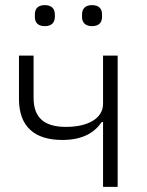

<svg xmlns="http://www.w3.org/2000/svg" viewBox="-20 -729 572 749"><path d="M382 -253H377C350 -214 306 -183 223 -183C116 -183 54 -234 54 -343V-512H111V-348C111 -268 154 -234 238 -234C323 -234 382 -267 382 -324V-512H439V0H382ZM155 -627C127 -627 116 -642 116 -663V-673C116 -694 127 -709 155 -709C182 -709 194 -694 194 -673V-663C194 -642 182 -627 155 -627ZM339 -627C312 -627 300 -642 300 -663V-673C300 -694 312 -709 339 -709C367 -709 378 -694 378 -673V-663C378 -642 367 -627 339 -627Z"/></svg>

Font: Plexus Sans Light
Style: Regular
Weight: 300
Version: Version 2.001;PS 002.001;hotconv 1.0.70;makeotf.lib2.5.58329